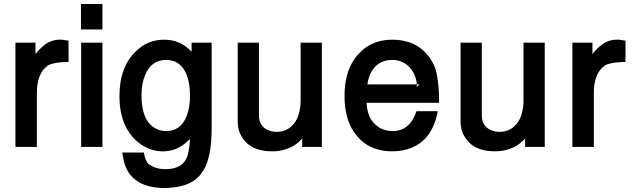

<svg xmlns="http://www.w3.org/2000/svg" viewBox="-20 -733 3152 958"><path d="M57 -520H157V-463Q162 -470 167.5 -476.5Q173 -483 179 -488Q223 -535 277 -535H290L322 -530V-424Q244 -423 215 -404L214 -402Q190 -384 177 -351Q164 -318 164 -270V0H57Z M491 -520V0H385V-520ZM491 -713V-586H384V-713Z M936 -520H1036V-95Q1036 52 995 117L978 141Q930 198 825 204Q820 205 813.5 205Q807 205 802 205Q663 205 614 115Q605 98 599.5 77Q594 56 590 28H698Q704 69 721 85Q755 111 805 111Q875 111 903 70Q914 55 920 27Q926 -1 928 -40Q876 15 812 21Q807 22 802.5 22Q798 22 793 22H784Q742 20 706.5 1.5Q671 -17 642 -49Q576 -125 576 -252Q576 -400 659 -478Q717 -535 800 -535Q880 -535 936 -475ZM808 -434Q735 -434 704 -358Q686 -317 686 -256Q686 -133 753 -94Q777 -79 809 -79Q883 -79 912 -156Q928 -197 928 -254Q928 -384 859 -423Q849 -428 835.5 -431Q822 -434 808 -434Z M1586 0H1488V-42Q1465 -16 1438.5 -2Q1412 12 1382 18Q1366 22 1337 22Q1228 22 1186 -52V-51Q1166 -83 1166 -127V-520H1272V-158Q1272 -103 1319 -83Q1340 -75 1360 -75Q1395 -75 1420.5 -92Q1446 -109 1462 -140Q1470 -158 1475 -180.5Q1480 -203 1480 -227V-520H1586Z M1809 -220Q1812 -167 1832 -136Q1871 -79 1939 -79Q2025 -79 2058 -178H2164Q2139 -39 2034 4Q1992 22 1937 22Q1802 22 1737 -89V-88Q1699 -156 1699 -254Q1699 -410 1793 -486H1792Q1851 -535 1938 -535Q2054 -535 2119 -452Q2137 -428 2151 -395Q2160 -368 2165.5 -322.5Q2171 -277 2171 -220ZM2060 -312Q2055 -372 2010 -410Q1978 -434 1937 -434Q1865 -434 1831 -371Q1818 -346 1813 -312ZM2060 -303Q2060 -302 2059.5 -301Q2059 -300 2059 -298L2073 -312H2060Z M2698 0H2600V-42Q2577 -16 2550.5 -2Q2524 12 2494 18Q2478 22 2449 22Q2340 22 2298 -52V-51Q2278 -83 2278 -127V-520H2384V-158Q2384 -103 2431 -83Q2452 -75 2472 -75Q2507 -75 2532.5 -92Q2558 -109 2574 -140Q2582 -158 2587 -180.5Q2592 -203 2592 -227V-520H2698Z M2836 -520H2936V-463Q2941 -470 2946.5 -476.5Q2952 -483 2958 -488Q3002 -535 3056 -535H3069L3101 -530V-424Q3023 -423 2994 -404L2993 -402Q2969 -384 2956 -351Q2943 -318 2943 -270V0H2836Z"/></svg>

Font: Ekushey Bangla
Style: Bold
Weight: 700
Designer: Al Mamun Sumon
Foundry: Al Mamun Sumon
Version: Version 1.0